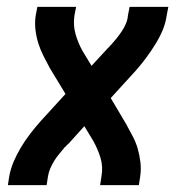

<svg xmlns="http://www.w3.org/2000/svg" viewBox="-20 -540 540 560"><path d="M3 0 7 -26Q11 -48 20 -69Q29 -90 41 -110Q53 -130 67.5 -149Q82 -168 98 -186L171 -266L125 -342Q116 -359 107 -376.5Q98 -394 92 -413Q86 -432 83.5 -452.5Q81 -473 84 -494L89 -520H202L197 -494Q193 -466 200.5 -440Q208 -414 221 -391L247 -348L294 -399Q296 -401 298.5 -403.5Q301 -406 302 -408H303Q312 -418 320 -428Q328 -438 335 -448.5Q342 -459 347 -470.5Q352 -482 353 -494L358 -520H471L466 -494Q463 -472 454 -451Q445 -430 432.5 -410Q420 -390 406 -371Q392 -352 376 -334L303 -254L348 -178Q357 -161 366.5 -143.5Q376 -126 381.5 -107Q387 -88 389.5 -67.5Q392 -47 389 -26L385 0H272L276 -26Q281 -54 273 -80Q265 -106 252 -129L226 -172L180 -121Q177 -119 175 -116.5Q173 -114 171 -112H170Q162 -102 153.5 -92Q145 -82 138.5 -71.5Q132 -61 127 -49.5Q122 -38 120 -26L116 0Z"/></svg>

Font: Iosevka Curly
Style: Bold Italic
Weight: 700
Italic angle: -9°
Monospace: yes
Designer: Belleve Invis
Foundry: Belleve Invis
Version: Version 22.1.2; ttfautohint (v1.8.4)